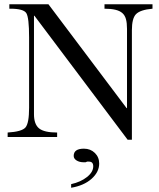

<svg xmlns="http://www.w3.org/2000/svg" viewBox="-20 -645 747 904"><path d="M142 -571H140V-107Q140 -60 164 -40.5Q188 -21 249 -21V0H16V-21Q83 -25 100 -45Q117 -65 117 -138V-469Q117 -562 104 -583Q91 -604 29 -604H24V-625H208L576 -136H578V-509Q578 -537 573 -555Q568 -573 556 -583.5Q544 -594 523.5 -599Q503 -604 472 -604V-625H698V-604Q640 -599 620 -578Q601 -558 601 -503V13H581ZM315 239V222Q360 212 389.5 188.5Q419 165 419 138Q419 116 399 116Q393 116 390 116L383 119H374Q354 119 340.5 110.5Q327 102 327 89Q327 55 375 55Q406 55 426.5 75Q447 95 447 125Q447 165 411 197Q375 229 315 239Z"/></svg>

Font: New Athena Unicode
Style: Regular
Weight: 400
Designer: J. Rusten 1997; rev. by R. Hancock 2001, 2002, rev. by D. Mastronarde 2002-2021
Foundry: GreekKeys New Athena Unicode
Version: Version 5.008